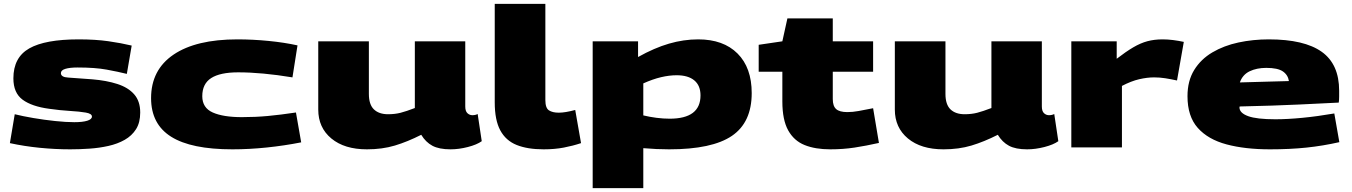

<svg xmlns="http://www.w3.org/2000/svg" viewBox="-20 -760 6970 990"><path d="M31 -22 56 -171Q96 -161 151.5 -151.5Q207 -142 264 -136Q321 -130 363 -130Q406 -130 430 -137.5Q454 -145 454 -159Q454 -174 422.5 -179.5Q391 -185 340.5 -188Q290 -191 234 -199Q144 -211 96.5 -246Q49 -281 49 -356Q49 -464 131 -510.5Q213 -557 385 -557Q472 -557 538.5 -547.5Q605 -538 659 -525L634 -379Q590 -390 530 -401Q470 -412 380 -412Q340 -412 317 -405Q294 -398 294 -383Q294 -362 332 -360Q370 -358 456 -351Q529 -345 585 -327Q641 -309 672 -273.5Q703 -238 703 -180Q703 -128 681.5 -94Q660 -60 623 -39Q586 -18 539 -7.5Q492 3 441 6.5Q390 10 342 10Q264 10 184 2Q104 -6 31 -22Z M759 -254Q759 -400 875 -478.5Q991 -557 1204 -557Q1283 -557 1364.5 -549Q1446 -541 1514 -526L1488 -361Q1330 -387 1208 -387Q1115 -387 1069 -357.5Q1023 -328 1023 -264Q1023 -204 1077 -180Q1131 -156 1227 -156Q1297 -156 1361.5 -162Q1426 -168 1506 -180L1533 -26Q1447 -9 1356 0.5Q1265 10 1178 10Q966 10 862.5 -55Q759 -120 759 -254Z M1872 10Q1756 10 1688.5 -46Q1621 -102 1621 -195V-547H1882V-276Q1882 -221 1908 -196Q1934 -171 1981 -171Q2016 -171 2045.5 -178.5Q2075 -186 2119 -203V-547H2379V-211Q2379 -187 2390 -176.5Q2401 -166 2416 -166Q2431 -166 2443 -172L2464 -32Q2439 -14 2392.5 -2Q2346 10 2303 10Q2244 10 2209.5 -8.5Q2175 -27 2152 -65Q2081 -29 2016 -9.5Q1951 10 1872 10Z M2792 -740V-244Q2792 -203 2810.5 -191Q2829 -179 2861 -179Q2878 -179 2899 -182.5Q2920 -186 2946 -193L2976 -22Q2934 -8 2887 1Q2840 10 2783 10Q2700 10 2644 -12.5Q2588 -35 2559.5 -88Q2531 -141 2531 -232V-740Z M3036 210V-547H3270V-466Q3354 -513 3429.5 -535Q3505 -557 3580 -557Q3710 -557 3783 -484Q3856 -411 3856 -280Q3856 -129 3754 -59.5Q3652 10 3430 10Q3366 10 3297 4V210ZM3433 -148Q3592 -148 3592 -268Q3592 -319 3560 -345.5Q3528 -372 3469 -372Q3431 -372 3388.5 -362Q3346 -352 3297 -330V-165Q3330 -157 3365 -152.5Q3400 -148 3433 -148Z M4261 10Q4184 10 4129 -12Q4074 -34 4044 -88Q4014 -142 4014 -237V-390H3892V-529L4014 -547L4040 -665H4274V-547H4482V-390H4274V-249Q4274 -213 4291.5 -197.5Q4309 -182 4349 -182Q4376 -182 4406.5 -187.5Q4437 -193 4482 -202L4512 -23Q4445 -8 4386 1Q4327 10 4261 10Z M4845 10Q4729 10 4661.5 -46Q4594 -102 4594 -195V-547H4855V-276Q4855 -221 4881 -196Q4907 -171 4954 -171Q4989 -171 5018.5 -178.5Q5048 -186 5092 -203V-547H5352V-211Q5352 -187 5363 -176.5Q5374 -166 5389 -166Q5404 -166 5416 -172L5437 -32Q5412 -14 5365.5 -2Q5319 10 5276 10Q5217 10 5182.5 -8.5Q5148 -27 5125 -65Q5054 -29 4989 -9.5Q4924 10 4845 10Z M5738 -547V-457Q5786 -494 5823.5 -516Q5861 -538 5896.5 -547.5Q5932 -557 5975 -557Q6001 -557 6028.5 -553.5Q6056 -550 6084 -544L6049 -345Q6017 -352 5988.5 -356.5Q5960 -361 5931 -361Q5895 -361 5854 -351.5Q5813 -342 5765 -317V0H5504V-547Z M6528 10Q6400 10 6304.5 -15.5Q6209 -41 6156 -100.5Q6103 -160 6103 -264Q6103 -343 6137.5 -399Q6172 -455 6231.5 -490Q6291 -525 6366 -541Q6441 -557 6522 -557Q6705 -557 6795 -493Q6885 -429 6885 -292Q6885 -280 6885 -262.5Q6885 -245 6883 -231Q6802 -227 6677 -221Q6552 -215 6372 -211Q6371 -209 6371 -205Q6372 -177 6416 -161Q6460 -145 6556 -145Q6618 -145 6695.5 -152.5Q6773 -160 6860 -175L6886 -27Q6802 -8 6717 1Q6632 10 6528 10ZM6373 -335Q6446 -337 6514.5 -339Q6583 -341 6626 -342Q6621 -374 6594.5 -392Q6568 -410 6509 -410Q6460 -410 6423.5 -392.5Q6387 -375 6373 -335Z"/></svg>

Font: Georama Extra Expanded ExtraBold
Style: Regular
Weight: 800
Width: 8
Designer: Jean-Baptiste Levee
Foundry: Production Type
Version: Version 1.000